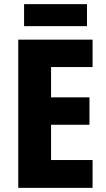

<svg xmlns="http://www.w3.org/2000/svg" viewBox="-20 -905 511 925"><path d="M426 0H68V-714H426V-582H226V-436H411V-304H226V-134H426ZM399 -885V-779H96V-885Z"/></svg>

Font: Noto Sans Arabic Cond ExtBd
Style: Regular
Weight: 800
Width: 3
Designer: Monotype Design Team, Nadine Chahine, Nizar Qandah and Khaled Hosny
Foundry: Monotype Imaging Inc.
Version: Version 2.012; ttfautohint (v1.8.4.7-5d5b)